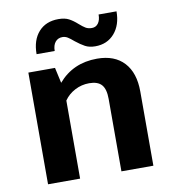

<svg xmlns="http://www.w3.org/2000/svg" viewBox="-83 -815 791 887"><g transform="rotate(-10 312.5 -371.5)"><path d="M337.9 -705.1Q355 -689.9 366.9 -682.9Q378.9 -675.8 396 -675.8Q415 -675.8 426 -690.9Q437 -706.1 437 -731.9H521Q521 -668 487.1 -628.9Q453.1 -589.8 397 -589.8Q369.1 -589.8 349.6 -600.3Q330.1 -610.8 306.2 -629.9Q290 -644 278.6 -651.1Q267.1 -658.2 253.9 -658.2Q232.9 -658.2 220.5 -643.1Q208 -627.9 208 -601.1H123Q123 -667 157 -705.1Q190.9 -743.2 250 -743.2Q279.8 -743.2 298.8 -733.2Q317.9 -723.1 337.9 -705.1ZM394 -532.2Q476.1 -532.2 520.5 -484.1Q564.9 -436 564.9 -348.1V0H415V-339.8Q415 -385.7 397 -406.2Q378.9 -426.8 338.9 -426.8Q302.7 -426.8 271.5 -410.4Q240.2 -394 221.2 -366.2V0H70.8V-523.9H195.8L211.9 -451.2Q281.2 -532.2 394 -532.2Z"/></g></svg>

Font: Sarala
Style: Bold
Weight: 700
Designer: Andres Torresi
Foundry: Huerta Tipografica
Version: Version 1.004;PS 001.003;hotconv 1.0.70;makeotf.lib2.5.58329